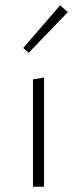

<svg xmlns="http://www.w3.org/2000/svg" viewBox="-20 -708 292 728"><path d="M68 -526 208 -688 237 -662 89 -508ZM105 -407 147 -414V0H105Z"/></svg>

Font: Ysabeau Infant Light
Style: Regular
Weight: 300
Designer: Christian Thalmann (Catharsis Fonts)
Version: Version 0.003